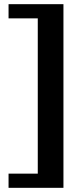

<svg xmlns="http://www.w3.org/2000/svg" viewBox="-20 -770 370 920"><path d="M284 130H21V62H161V-682H21V-750H284Z"/></svg>

Font: Roboto Serif 28pt SemiBold
Style: Regular
Weight: 600
Designer: Greg Gazdowicz
Foundry: Commercial Type
Version: Version 1.008